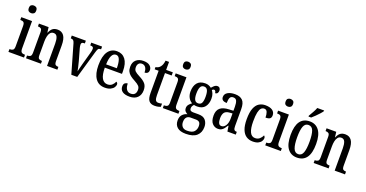

<svg xmlns="http://www.w3.org/2000/svg" viewBox="-40 -1655 5303 2780"><g transform="rotate(20 2612.0 -264.5)"><path d="M132 -639Q108 -639 92 -652.5Q76 -666 76 -698Q76 -731 92 -744Q108 -757 132 -757Q156 -757 173 -744Q190 -731 190 -698Q190 -666 173 -652.5Q156 -639 132 -639ZM16 0V-43H26Q54 -43 70.5 -56Q87 -69 87 -113V-423Q87 -466 72 -479.5Q57 -493 30 -493H19V-536H185V-117Q185 -71 201.5 -57Q218 -43 246 -43H256V0Z M287 0V-43H293Q320 -43 337.5 -55.5Q355 -68 355 -115V-425Q355 -469 338 -481Q321 -493 295 -493H291V-536H440L450 -456H454Q474 -505 503 -526Q532 -547 578 -547Q641 -547 675 -500Q709 -453 709 -350V-115Q709 -68 724 -55.5Q739 -43 766 -43H770V0H611V-344Q611 -407 595.5 -444Q580 -481 540 -481Q507 -481 488 -458Q469 -435 461 -397.5Q453 -360 453 -319V-110Q453 -66 469.5 -54.5Q486 -43 512 -43H517V0Z M858 -441Q849 -472 835.5 -482.5Q822 -493 797 -493V-536H1014V-493H1000Q978 -493 969 -483.5Q960 -474 960 -458Q960 -444 962.5 -431Q965 -418 968 -405L1020 -220Q1030 -183 1039 -142.5Q1048 -102 1053 -77Q1057 -97 1065.5 -131Q1074 -165 1085 -206L1135 -386Q1142 -410 1145 -426Q1148 -442 1148 -459Q1148 -493 1106 -493H1097V-536H1264V-493H1251Q1229 -493 1219 -477.5Q1209 -462 1196 -416L1076 0H985Z M1502 10Q1406 10 1356 -62Q1306 -134 1306 -264Q1306 -405 1355 -476Q1404 -547 1493 -547Q1576 -547 1623 -485Q1670 -423 1670 -305V-263H1405Q1406 -152 1436.5 -100Q1467 -48 1523 -48Q1565 -48 1591.5 -72Q1618 -96 1632 -129Q1641 -125 1648 -116.5Q1655 -108 1655 -94Q1655 -72 1639 -48Q1623 -24 1589 -7Q1555 10 1502 10ZM1572 -314Q1572 -395 1554.5 -444.5Q1537 -494 1496 -494Q1454 -494 1431.5 -447.5Q1409 -401 1407 -314Z M1884 10Q1811 10 1773 -17Q1735 -44 1735 -96Q1735 -131 1753.5 -146Q1772 -161 1796 -161Q1796 -105 1818.5 -71Q1841 -37 1886 -37Q1927 -37 1947 -60Q1967 -83 1967 -124Q1967 -160 1947 -182Q1927 -204 1877 -231Q1831 -255 1802.5 -278Q1774 -301 1760 -330Q1746 -359 1746 -402Q1746 -472 1788.5 -509Q1831 -546 1900 -546Q1967 -546 1999.5 -518Q2032 -490 2032 -452Q2032 -425 2016.5 -409Q2001 -393 1970 -393Q1970 -445 1949 -472.5Q1928 -500 1892 -500Q1860 -500 1842.5 -479Q1825 -458 1825 -424Q1825 -384 1846.5 -363Q1868 -342 1921 -315Q1983 -284 2015 -247.5Q2047 -211 2047 -147Q2047 -75 2004 -32.5Q1961 10 1884 10Z M2268 10Q2211 10 2182 -24.5Q2153 -59 2153 -146V-487H2092V-521Q2117 -525 2134 -535Q2151 -545 2163 -561Q2175 -576 2183.5 -597Q2192 -618 2198 -659H2251V-536H2354V-487H2251V-147Q2251 -95 2263.5 -72Q2276 -49 2305 -49Q2321 -49 2334.5 -51Q2348 -53 2362 -57V-7Q2349 -1 2325 4.5Q2301 10 2268 10Z M2511 -639Q2487 -639 2471 -652.5Q2455 -666 2455 -698Q2455 -731 2471 -744Q2487 -757 2511 -757Q2535 -757 2552 -744Q2569 -731 2569 -698Q2569 -666 2552 -652.5Q2535 -639 2511 -639ZM2395 0V-43H2405Q2433 -43 2449.5 -56Q2466 -69 2466 -113V-423Q2466 -466 2451 -479.5Q2436 -493 2409 -493H2398V-536H2564V-117Q2564 -71 2580.5 -57Q2597 -43 2625 -43H2635V0Z M2833 237Q2745 237 2701 199.5Q2657 162 2657 94Q2657 36 2687.5 3.5Q2718 -29 2760 -38Q2741 -48 2724 -65.5Q2707 -83 2707 -116Q2707 -146 2725.5 -169Q2744 -192 2770 -210Q2734 -228 2711.5 -269Q2689 -310 2689 -362Q2689 -448 2729.5 -497.5Q2770 -547 2852 -547Q2883 -547 2906 -537.5Q2929 -528 2947 -514Q2956 -523 2968 -536.5Q2980 -550 2995.5 -560Q3011 -570 3030 -570Q3055 -570 3067 -554Q3079 -538 3079 -517Q3079 -495 3068 -478.5Q3057 -462 3032 -462Q3032 -480 3023.5 -492Q3015 -504 3004 -504Q2994 -504 2986.5 -499.5Q2979 -495 2972 -489Q2987 -469 2998.5 -440.5Q3010 -412 3010 -367Q3010 -290 2971.5 -240.5Q2933 -191 2852 -191Q2843 -191 2828 -192.5Q2813 -194 2804 -197Q2794 -188 2784.5 -172.5Q2775 -157 2775 -135Q2775 -112 2789 -102Q2803 -92 2826 -92H2912Q2988 -92 3021.5 -50Q3055 -8 3055 52Q3055 138 3000.5 187.5Q2946 237 2833 237ZM2850 -239Q2890 -239 2905.5 -270Q2921 -301 2921 -365Q2921 -432 2905 -465Q2889 -498 2850 -498Q2812 -498 2795.5 -464Q2779 -430 2779 -364Q2779 -302 2795.5 -270.5Q2812 -239 2850 -239ZM2835 188Q2913 188 2943.5 154Q2974 120 2974 70Q2974 27 2955.5 9.5Q2937 -8 2901 -8H2816Q2797 -8 2779 0.5Q2761 9 2749 30Q2737 51 2737 88Q2737 132 2761 160Q2785 188 2835 188Z M3245 10Q3194 10 3158 -29Q3122 -68 3122 -151Q3122 -230 3167 -268.5Q3212 -307 3303 -310L3369 -313V-373Q3369 -429 3356 -462Q3343 -495 3303 -495Q3264 -495 3251.5 -465.5Q3239 -436 3239 -386Q3156 -386 3156 -449Q3156 -496 3199 -521.5Q3242 -547 3311 -547Q3388 -547 3427.5 -507.5Q3467 -468 3467 -373V-115Q3467 -73 3478 -58Q3489 -43 3516 -43H3519V0H3390L3377 -84H3370Q3353 -56 3336.5 -35Q3320 -14 3299 -2Q3278 10 3245 10ZM3279 -45Q3320 -45 3345 -86.5Q3370 -128 3370 -191V-272L3327 -269Q3269 -265 3246.5 -234Q3224 -203 3224 -145Q3224 -99 3237 -72Q3250 -45 3279 -45Z M3781 10Q3725 10 3682 -18Q3639 -46 3615 -106.5Q3591 -167 3591 -265Q3591 -372 3615.5 -433.5Q3640 -495 3682.5 -521Q3725 -547 3777 -547Q3850 -547 3888 -519.5Q3926 -492 3926 -444Q3926 -410 3907 -394.5Q3888 -379 3839 -379Q3839 -427 3826.5 -461Q3814 -495 3779 -495Q3752 -495 3732 -475Q3712 -455 3701 -405Q3690 -355 3690 -266Q3690 -160 3716 -104Q3742 -48 3797 -48Q3839 -48 3866.5 -72.5Q3894 -97 3908 -130Q3916 -124 3921 -115Q3926 -106 3926 -91Q3926 -70 3912 -46.5Q3898 -23 3866.5 -6.5Q3835 10 3781 10Z M4089 -639Q4065 -639 4049 -652.5Q4033 -666 4033 -698Q4033 -731 4049 -744Q4065 -757 4089 -757Q4113 -757 4130 -744Q4147 -731 4147 -698Q4147 -666 4130 -652.5Q4113 -639 4089 -639ZM3973 0V-43H3983Q4011 -43 4027.5 -56Q4044 -69 4044 -113V-423Q4044 -466 4029 -479.5Q4014 -493 3987 -493H3976V-536H4142V-117Q4142 -71 4158.5 -57Q4175 -43 4203 -43H4213V0Z M4461 10Q4370 10 4318 -59Q4266 -128 4266 -269Q4266 -409 4316 -478Q4366 -547 4464 -547Q4555 -547 4607 -478Q4659 -409 4659 -269Q4659 -128 4609 -59Q4559 10 4461 10ZM4463 -43Q4516 -43 4537 -100.5Q4558 -158 4558 -269Q4558 -380 4537 -436Q4516 -492 4462 -492Q4410 -492 4388.5 -436Q4367 -380 4367 -269Q4367 -158 4389 -100.5Q4411 -43 4463 -43ZM4419 -619Q4440 -656 4462 -694Q4484 -732 4496 -766H4602V-756Q4592 -739 4567.5 -711.5Q4543 -684 4514 -655.5Q4485 -627 4460 -606H4419Z M4719 0V-43H4725Q4752 -43 4769.5 -55.5Q4787 -68 4787 -115V-425Q4787 -469 4770 -481Q4753 -493 4727 -493H4723V-536H4872L4882 -456H4886Q4906 -505 4935 -526Q4964 -547 5010 -547Q5073 -547 5107 -500Q5141 -453 5141 -350V-115Q5141 -68 5156 -55.5Q5171 -43 5198 -43H5202V0H5043V-344Q5043 -407 5027.5 -444Q5012 -481 4972 -481Q4939 -481 4920 -458Q4901 -435 4893 -397.5Q4885 -360 4885 -319V-110Q4885 -66 4901.5 -54.5Q4918 -43 4944 -43H4949V0Z"/></g></svg>

Font: Noto Serif Tamil ExtraCondensed Medium
Style: Regular
Weight: 500
Width: 2
Designer: Indian Type Foundry, Tom Grace, and the Monotype Design Team
Foundry: Monotype Imaging Inc.
Version: Version 2.004; ttfautohint (v1.8.4.7-5d5b)